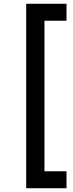

<svg xmlns="http://www.w3.org/2000/svg" viewBox="-20 -854 388 1019"><path d="M119 -834H216V145H119ZM147 -834H333V-744H147ZM147 55H333V145H147Z"/></svg>

Font: BioRhyme Medium
Style: Regular
Weight: 500
Designer: Aoife Mooney
Foundry: Aoife Mooney Type
Version: Version 1.600;gftools[0.9.33]